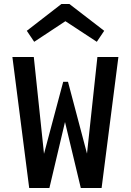

<svg xmlns="http://www.w3.org/2000/svg" viewBox="-20 -940 654 960"><path d="M572 -655 488 0H384L305 -330L227 0H126L42 -655H149L200 -171L296 -531H320L415 -172L467 -655ZM151 -731 114 -786 287 -920H327L501 -786L464 -731L307 -834Z"/></svg>

Font: Intel One Mono Medium
Style: Regular
Weight: 500
Monospace: yes
Designer: Fred Shallcrass
Foundry: Frere-Jones Type LLC
Version: Version 1.400;hotconv 1.1.0;makeotfexe 2.6.0;FJTRelease1.4